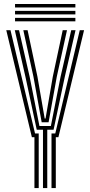

<svg xmlns="http://www.w3.org/2000/svg" viewBox="-20 -953 458 973"><path d="M197.8 0V-295.5H166.2L108.8 -564.2L55 -800H76.5L130.2 -564.2L179.8 -314.5H237.8L287 -564.2L341 -800H362.8L308.5 -564.2L251.5 -295.5H219.5V0ZM154.5 0V-257.8H141.5L11.8 -800H33.2L157.5 -276.8H176.2V0ZM241 0V-276.8H260.2L384.2 -800H406L276 -257.8H262.8V0ZM191.2 -333.5 149.5 -564.2 98.2 -800H119.8L169.8 -564.2L206.5 -352.2H210.8L247.5 -564.2L297.8 -800H319.5L267.8 -564.2L226.2 -333.5ZM362 -915.2H56.2V-932.8H362ZM362 -880H56.2V-897.8H362ZM362 -845H56.2V-862.5H362Z"/></svg>

Font: Big Shoulders Inline Display
Style: Bold
Weight: 700
Designer: Patric King
Foundry: XO Type Co
Version: Version 1.000